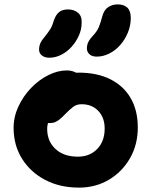

<svg xmlns="http://www.w3.org/2000/svg" viewBox="-20 -843 690 875"><path d="M340 12Q253 12 186 -23Q119 -58 80.5 -119.5Q42 -181 42 -260Q42 -311 64 -358Q86 -405 121.5 -442Q157 -479 200 -500.5Q243 -522 284 -522Q301 -522 316.5 -516.5Q332 -511 341 -499.5Q350 -488 350 -468Q350 -432 335.5 -405Q321 -378 276 -363Q254 -353 235.5 -337Q217 -321 206 -300Q195 -279 195 -256Q195 -199 233 -164Q271 -129 335 -129Q389 -129 423 -164Q457 -199 457 -257Q457 -307 428 -337.5Q399 -368 352 -368Q329 -368 313.5 -356Q298 -344 278 -324Q264 -309 253 -300Q242 -291 231.5 -286.5Q221 -282 205 -282Q187 -282 173.5 -296Q160 -310 160 -349Q160 -377 175.5 -406Q191 -435 216.5 -459Q242 -483 274 -497.5Q306 -512 338 -512Q423 -512 483.5 -481.5Q544 -451 576 -395Q608 -339 608 -262Q608 -184 572.5 -122Q537 -60 476.5 -24Q416 12 340 12ZM421 -585Q399 -585 387.5 -596Q376 -607 376 -622Q376 -639 383 -652.5Q390 -666 405 -682Q423 -701 431 -721Q439 -741 446 -768Q454 -798 473 -810.5Q492 -823 516 -823Q545 -823 560.5 -808Q576 -793 576 -761Q576 -727 563 -695Q550 -663 528 -638Q506 -613 478 -599Q450 -585 421 -585ZM205 -580Q183 -580 170 -591Q157 -602 158 -620Q159 -636 165 -648.5Q171 -661 185 -677Q200 -696 209 -710Q218 -724 224 -746Q234 -776 249.5 -788Q265 -800 289 -800Q318 -800 336 -784.5Q354 -769 352 -738Q352 -709 339.5 -681Q327 -653 306.5 -630Q286 -607 259.5 -593.5Q233 -580 205 -580Z"/></svg>

Font: Shantell Sans
Style: Bold
Weight: 700
Designer: Stephen Nixon, Anya Danilova, Shantell Martin
Foundry: Arrow Type
Version: Version 1.011;[c5ecc13dd]